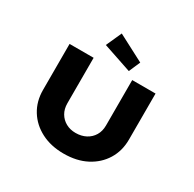

<svg xmlns="http://www.w3.org/2000/svg" viewBox="-200 -1165 1397 1383"><g transform="rotate(30 498.0 -473.5)"><path d="M497 6Q391 6 310.5 -35.5Q230 -77 185 -150Q140 -223 140 -317V-700H340V-322Q340 -275 360.5 -240Q381 -205 416.5 -185.5Q452 -166 497 -166Q545 -166 582 -185.5Q619 -205 640 -240Q661 -275 661 -322V-700H855V-317Q855 -223 810 -150Q765 -77 685 -35.5Q605 6 497 6ZM607 -744 370 -824 428 -953 648 -838Z"/></g></svg>

Font: Lexend Peta ExtraBold
Style: Regular
Weight: 800
Version: Version 1.007